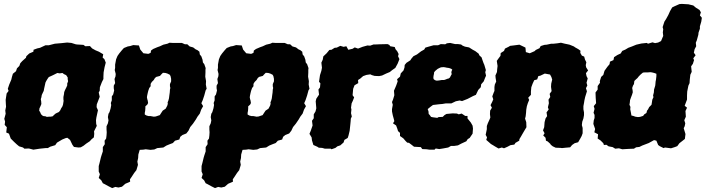

<svg xmlns="http://www.w3.org/2000/svg" viewBox="-20 -742 3617 984"><path d="M213 17 184 20 151 25 128 19 105 20 98 14 78 8 66 -2 52 -15 35 -32 26 -57 12 -63 15 -90 4 -102 6 -119 2 -133 9 -159 7 -176 11 -195 10 -209 9 -230 14 -263 24 -276 20 -287 27 -308 38 -334 41 -347 46 -364 62 -377 67 -392 79 -404 84 -418 94 -429 113 -446 115 -454 130 -468 151 -477 152 -487 171 -494 185 -497 213 -510H230L261 -518L296 -521L324 -524L346 -522L368 -515L375 -514L392 -513L408 -512L417 -505L441 -506L452 -494L470 -484L487 -477L509 -464L506 -447L515 -439L522 -421L516 -398L511 -371L510 -349V-337L502 -321L492 -295L491 -277L486 -268L491 -246L476 -207L475 -193L482 -177L474 -140L472 -126L473 -107L476 -97L462 -69L463 -56L461 -38L449 -28L440 -18L422 -6L408 5L394 13L382 14L359 11L351 0L339 -25L325 -36L316 -34L299 -27L272 -11L263 2L237 10L225 17ZM220 -143 231 -144H239L250 -146L257 -153L265 -160L271 -163L282 -168L289 -177L293 -186L300 -197L303 -206L306 -225L305 -233V-245L308 -260L309 -270L313 -280L317 -288L321 -296L325 -306L324 -312L329 -326L327 -336V-345L319 -357L308 -362L300 -368L286 -366L274 -368L262 -362L252 -357L239 -351L230 -347L223 -337L217 -327L213 -319L210 -305L208 -296L206 -287L204 -276L200 -268L194 -255L192 -243L189 -234L191 -223L192 -209L188 -199L182 -186L181 -174L185 -169L188 -162L190 -157L197 -150L203 -147L213 -146Z M555 222 537 213 517 202 507 197 499 182 486 170 492 151 486 137V109L490 94L497 65L500 55L507 34V21V12L517 -3L516 -21L524 -32L526 -48L527 -64L526 -78V-95L533 -110L536 -125L533 -142L536 -159L541 -167L547 -187L550 -204L548 -214L553 -228V-248L560 -258L565 -278L563 -290V-303L570 -316L567 -337L572 -351L573 -363L568 -383L570 -394V-411L575 -438L582 -455L591 -468L605 -485L615 -496L635 -504L647 -506L663 -511L692 -509L699 -488L715 -469L740 -466L752 -471L754 -483L765 -491L786 -500L800 -505L817 -513L838 -518L849 -523L865 -522H902H912L928 -515H940L952 -504L970 -499L983 -489L992 -485L1002 -477L1004 -463L1012 -453L1018 -436L1020 -422L1027 -413L1034 -393L1033 -384V-370L1032 -349L1036 -326L1035 -309L1039 -287L1034 -279L1027 -253L1019 -229L1012 -213L1021 -198L1011 -180L1004 -160L992 -144L984 -130L969 -108L955 -91L946 -72L935 -58L915 -50L904 -41L899 -27L877 -21L866 -9L850 -3L833 4L817 14L786 17L771 24L751 26L727 23L714 25L696 26L689 50L688 68L684 86L687 103L679 130L668 144L655 164L646 177L647 189L622 200L605 215L587 219L571 216ZM768 -144 778 -145 799 -152 806 -163 814 -175 829 -185 837 -200 840 -210 839 -217 843 -227 846 -238 848 -254 850 -268 851 -283 853 -291 851 -300V-311L857 -325V-338L854 -352L850 -359L838 -365L828 -368L815 -369L806 -360L800 -353L789 -350L781 -348L774 -342L768 -332L758 -322L752 -312V-300L745 -291L740 -277L737 -265L734 -251L733 -243L735 -233L737 -227L739 -214L735 -206L725 -197V-187L724 -174L722 -164V-155L731 -150L742 -147H752Z M1082 222 1064 213 1044 202 1034 197 1026 182 1013 170 1019 151 1013 137V109L1017 94L1024 65L1027 55L1034 34V21V12L1044 -3L1043 -21L1051 -32L1053 -48L1054 -64L1053 -78V-95L1060 -110L1063 -125L1060 -142L1063 -159L1068 -167L1074 -187L1077 -204L1075 -214L1080 -228V-248L1087 -258L1092 -278L1090 -290V-303L1097 -316L1094 -337L1099 -351L1100 -363L1095 -383L1097 -394V-411L1102 -438L1109 -455L1118 -468L1132 -485L1142 -496L1162 -504L1174 -506L1190 -511L1219 -509L1226 -488L1242 -469L1267 -466L1279 -471L1281 -483L1292 -491L1313 -500L1327 -505L1344 -513L1365 -518L1376 -523L1392 -522H1429H1439L1455 -515H1467L1479 -504L1497 -499L1510 -489L1519 -485L1529 -477L1531 -463L1539 -453L1545 -436L1547 -422L1554 -413L1561 -393L1560 -384V-370L1559 -349L1563 -326L1562 -309L1566 -287L1561 -279L1554 -253L1546 -229L1539 -213L1548 -198L1538 -180L1531 -160L1519 -144L1511 -130L1496 -108L1482 -91L1473 -72L1462 -58L1442 -50L1431 -41L1426 -27L1404 -21L1393 -9L1377 -3L1360 4L1344 14L1313 17L1298 24L1278 26L1254 23L1241 25L1223 26L1216 50L1215 68L1211 86L1214 103L1206 130L1195 144L1182 164L1173 177L1174 189L1149 200L1132 215L1114 219L1098 216ZM1295 -144 1305 -145 1326 -152 1333 -163 1341 -175 1356 -185 1364 -200 1367 -210 1366 -217 1370 -227 1373 -238 1375 -254 1377 -268 1378 -283 1380 -291 1378 -300V-311L1384 -325V-338L1381 -352L1377 -359L1365 -365L1355 -368L1342 -369L1333 -360L1327 -353L1316 -350L1308 -348L1301 -342L1295 -332L1285 -322L1279 -312V-300L1272 -291L1267 -277L1264 -265L1261 -251L1260 -243L1262 -233L1264 -227L1266 -214L1262 -206L1252 -197V-187L1251 -174L1249 -164V-155L1258 -150L1269 -147H1279Z M1645 20 1631 16 1614 15 1606 10 1586 1 1579 -22 1577 -38 1566 -56 1573 -73 1582 -99 1579 -123 1588 -136V-156L1597 -171L1601 -187L1598 -223L1601 -236L1615 -257L1612 -283L1620 -294L1622 -315L1615 -323L1620 -357L1627 -379L1630 -395L1627 -421L1634 -436L1637 -453L1654 -469L1668 -486L1679 -487L1695 -497L1706 -498L1724 -507L1741 -502L1755 -505L1765 -487L1787 -492L1798 -499L1815 -493L1838 -502L1863 -509L1877 -508L1894 -514H1902L1925 -515L1966 -516L1975 -512L1980 -505L2003 -501L2007 -490L2016 -479L2023 -465L2020 -454L2027 -439L2018 -416L2006 -394L1989 -382L1978 -373L1959 -365L1938 -355L1923 -352L1900 -353L1886 -357L1878 -361L1858 -358L1841 -352L1826 -339L1815 -332L1816 -316L1797 -305L1790 -287L1787 -254L1795 -243L1788 -225L1782 -212L1779 -190L1781 -181L1779 -162L1783 -145L1778 -134L1777 -120L1775 -100L1772 -72L1766 -47L1762 -35L1745 -25L1741 -12L1724 3L1709 8L1699 16L1679 23L1675 20Z M2180 25 2167 23 2144 22 2137 12 2120 11 2102 10 2088 -1 2076 -10 2067 -11 2058 -20 2047 -33 2030 -45V-61L2020 -70L2016 -83L2010 -99L1994 -110L2001 -121L1998 -133L1993 -151L1989 -171V-183L1993 -205L1989 -219L1994 -231L2001 -254L1999 -277L2006 -293L2011 -305L2018 -325L2015 -336L2030 -349L2034 -366L2048 -381L2053 -396L2054 -409L2063 -420L2083 -433L2088 -441L2099 -454L2117 -463L2138 -479L2154 -488L2160 -498L2177 -503L2202 -510H2225L2239 -516L2262 -515L2270 -520L2287 -522L2313 -516H2328L2343 -514L2351 -508L2363 -503L2384 -499L2403 -487L2416 -480L2433 -467L2437 -458L2448 -448L2453 -433L2458 -419L2462 -410L2470 -383L2467 -372L2471 -354L2466 -343L2459 -325L2446 -310L2444 -295L2431 -281L2419 -256L2405 -250L2376 -235L2348 -224L2336 -227L2316 -223L2293 -212H2277H2264L2246 -209L2233 -208L2199 -204L2188 -196L2172 -183L2176 -171L2177 -158L2182 -153L2189 -143L2198 -141L2221 -138L2228 -142L2249 -143L2258 -152L2268 -158L2300 -161L2322 -160L2331 -156L2346 -160L2364 -148H2376V-135L2393 -114L2402 -98L2404 -83L2402 -57L2387 -35L2377 -29L2370 -18L2344 -6L2327 3L2307 6H2291L2277 14L2250 19L2231 22L2213 19L2207 25ZM2215 -329H2224L2232 -330L2238 -331L2244 -332H2256L2265 -335L2272 -338L2280 -340L2286 -345L2290 -353L2295 -362L2293 -372L2295 -379L2298 -385L2293 -389L2286 -392L2278 -394L2270 -395L2261 -397L2253 -398L2240 -397L2233 -394L2223 -389L2217 -384L2211 -379L2205 -372L2204 -363L2202 -354L2201 -345L2202 -337L2208 -332Z M2588 -503 2594 -507 2611 -509 2642 -513 2663 -503 2673 -498 2675 -475 2695 -469 2720 -480 2726 -486 2745 -495 2751 -506 2770 -512 2782 -513 2805 -518H2817L2836 -520L2855 -523L2875 -518L2885 -516L2899 -513L2921 -504L2928 -499L2944 -490L2955 -482L2954 -471L2962 -457L2974 -452L2978 -437L2985 -423L2982 -408L2984 -397L2994 -381L2983 -367L2986 -352L2992 -340L2986 -318L2990 -304L2983 -290L2988 -274L2979 -245L2975 -227L2973 -214L2970 -198V-182L2973 -166V-152L2970 -135L2964 -118L2962 -101L2966 -86V-59L2961 -45L2954 -32L2943 -13L2925 -8L2912 1L2902 13L2879 15L2860 17L2853 16L2828 15L2813 8L2803 0L2800 -5L2787 -17L2778 -21L2776 -36L2764 -48L2771 -59L2763 -74L2769 -90L2771 -116L2776 -135L2784 -147L2781 -166L2792 -181L2788 -192L2793 -213L2791 -231L2800 -245L2797 -261L2807 -275L2804 -297L2805 -313L2810 -334L2806 -347L2799 -360L2772 -365L2749 -354L2739 -352L2733 -335L2718 -331L2710 -314L2703 -295L2701 -273V-256L2687 -241L2692 -230L2685 -213L2680 -197L2677 -179L2676 -164L2674 -146L2671 -134L2677 -116L2678 -90L2669 -75L2659 -58L2651 -44L2642 -29L2641 -21L2622 -10L2616 -1L2596 2L2581 10L2563 18L2552 14L2535 19L2516 8L2508 3L2496 -4L2487 -12L2472 -25L2476 -38L2469 -51L2475 -80V-96L2480 -110L2490 -132L2493 -140L2491 -157L2492 -175L2501 -190L2494 -203L2503 -221L2508 -233L2503 -248L2510 -267L2514 -276V-296L2516 -309L2523 -324L2520 -343L2519 -355L2527 -373L2528 -387L2530 -404L2526 -430L2536 -444L2545 -456L2546 -470L2563 -481L2568 -493Z M3152 18 3133 20 3120 12 3099 8 3088 0 3075 1 3072 -8 3058 -22 3043 -32 3045 -54 3026 -64 3030 -81 3021 -107 3023 -125 3027 -137V-153L3022 -164L3027 -184L3023 -198L3035 -213L3033 -240L3032 -268L3043 -283V-301L3055 -318L3054 -326L3061 -348L3072 -358L3078 -379L3093 -400L3104 -413L3106 -426L3124 -434L3127 -449L3144 -460L3161 -468L3169 -481L3185 -488L3200 -497L3219 -504L3241 -513L3267 -519L3295 -522L3301 -518L3324 -525L3337 -521L3353 -524L3368 -532L3379 -558L3377 -576L3379 -592L3376 -603L3385 -631L3394 -645L3405 -665L3414 -685L3425 -704L3435 -709L3462 -721L3474 -722L3508 -720L3533 -714L3546 -703L3565 -691L3572 -679L3567 -663L3577 -651L3574 -631L3567 -607V-595L3560 -575L3559 -564L3551 -535L3546 -523L3548 -505L3540 -490L3536 -472L3545 -459L3533 -443L3537 -434L3531 -415L3522 -402L3525 -374L3518 -359L3515 -333L3514 -316L3508 -303L3502 -273L3501 -253V-232L3495 -216L3489 -200L3501 -190L3493 -173L3495 -144L3487 -126L3492 -110L3489 -95L3484 -85L3493 -55L3490 -30L3480 -22L3462 -8L3451 7L3438 12L3419 18L3388 14L3381 17L3361 7L3353 1L3344 -21L3332 -24L3305 -9L3292 -4L3271 4L3257 11L3240 13L3229 20L3203 21L3169 23ZM3249 -142 3260 -143 3276 -148 3282 -156 3293 -163 3296 -175 3301 -181 3307 -193 3319 -205 3321 -217 3323 -231 3329 -244 3327 -253 3331 -268 3332 -283 3335 -293 3338 -303 3339 -312 3340 -324 3342 -334 3344 -352V-364L3333 -368L3321 -371L3313 -372L3300 -371H3285L3275 -370L3264 -361L3254 -351L3247 -342L3238 -334L3231 -327L3229 -311L3224 -303L3220 -291L3222 -280L3223 -269L3219 -256L3214 -243L3209 -229L3208 -218L3206 -205L3211 -194L3210 -182L3212 -172L3214 -162L3216 -150L3225 -148L3236 -144Z"/></svg>

Font: Winky Rough ExtraBold
Style: Italic
Weight: 800
Italic angle: -8.97852°
Designer: Simon Atzbach
Foundry: typofactur
Version: Version 1.206; ttfautohint (v1.8.4.7-5d5b)